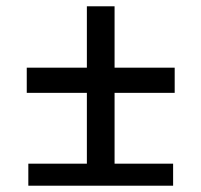

<svg xmlns="http://www.w3.org/2000/svg" viewBox="-20 -590 640 610"><path d="M70 0V-70H256V-295H65V-375H256V-570H344V-375H535V-295H344V-70H530V0Z"/></svg>

Font: Atlassian Mono
Style: Regular
Weight: 400
Monospace: yes
Designer: Philipp Nurullin, Konstantin Bulenkov
Foundry: Modifications by Atlassian Pty Ltd, manufactured by JetBrains
Version: Version 2.304